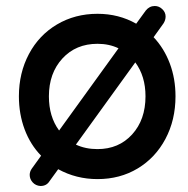

<svg xmlns="http://www.w3.org/2000/svg" viewBox="-20 -573 628 640"><path d="M492 -449Q527 -412 546 -361.5Q565 -311 565 -252Q565 -173 531.5 -110Q498 -47 439 -11.5Q380 24 305 24Q234 24 174 -9L145 31Q135 47 115 47Q99 46 89 35Q79 24 79 10Q79 -1 86 -11L117 -54Q81 -91 62 -142Q43 -193 43 -252Q43 -330 76.5 -393Q110 -456 170 -491.5Q230 -527 305 -527Q376 -527 434 -494L466 -538Q478 -553 496 -553Q510 -553 521 -542.5Q532 -532 532 -518Q532 -506 525 -495ZM177 -138 375 -412Q344 -427 305 -427Q233 -427 188 -378Q143 -329 143 -252Q143 -184 177 -138ZM465 -252Q465 -319 431 -365L233 -91Q265 -76 305 -76Q376 -76 420.5 -125Q465 -174 465 -252Z"/></svg>

Font: Tsukimi Rounded SemiBold
Style: Regular
Weight: 600
Designer: Takashi Funayama
Foundry: Takashi Funayama
Version: Version 1.032; ttfautohint (v1.8.3)